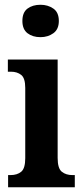

<svg xmlns="http://www.w3.org/2000/svg" viewBox="-20 -786 349 806"><path d="M150 -630Q117 -630 95.5 -646.5Q74 -663 74 -698Q74 -734 95.5 -750Q117 -766 150 -766Q181 -766 204 -750Q227 -734 227 -698Q227 -663 204 -646.5Q181 -630 150 -630ZM14 0V-51H24Q52 -51 69 -65Q86 -79 86 -122V-417Q86 -458 69 -471.5Q52 -485 26 -485H13V-536H222V-123Q222 -79 239.5 -65Q257 -51 284 -51H294V0Z"/></svg>

Font: Noto Serif Hebrew Condensed
Style: Bold
Weight: 700
Width: 3
Designer: Monotype Design Team
Foundry: Monotype Imaging Inc.
Version: Version 2.004; ttfautohint (v1.8.4.7-5d5b)